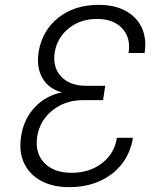

<svg xmlns="http://www.w3.org/2000/svg" viewBox="-20 -760 640 790"><path d="M265 10Q196 10 148 -16.5Q100 -43 78.5 -90Q57 -137 67 -200Q78 -271 123.5 -319Q169 -367 235 -380Q181 -394 155 -438Q129 -482 139 -547Q154 -635 220.5 -687.5Q287 -740 386 -740Q452 -740 497.5 -715Q543 -690 563.5 -645.5Q584 -601 575 -542H509Q519 -604 483 -643Q447 -682 379 -682Q311 -682 263 -643.5Q215 -605 205 -544Q196 -483 231.5 -445Q267 -407 335 -407H413L404 -348H322Q249 -348 196.5 -306.5Q144 -265 133 -198Q123 -131 162 -90Q201 -49 275 -49Q348 -49 399.5 -88.5Q451 -128 461 -193H527Q517 -131 481.5 -85.5Q446 -40 390.5 -15Q335 10 265 10Z"/></svg>

Font: JetBrains Mono NL ExtraLight
Style: Italic
Weight: 200
Italic angle: -9°
Monospace: yes
Designer: Philipp Nurullin, Konstantin Bulenkov
Foundry: JetBrains
Version: Version 2.305; ttfautohint (v1.8.4.7-5d5b)